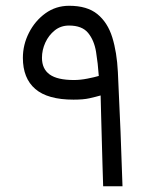

<svg xmlns="http://www.w3.org/2000/svg" viewBox="-20 -648 541 668"><path d="M59.6 -446.8Q59.6 -492.2 80.6 -533.7Q101.6 -575.2 137.9 -601.6Q174.3 -627.9 220.7 -627.9Q283.2 -627.9 318.8 -598.9Q354.5 -569.8 370.6 -518.1Q386.7 -466.3 390.1 -397.5Q395.5 -286.6 399.4 -189.2Q403.3 -91.8 406.2 0H338.9Q337.9 -28.8 336.7 -71.5Q335.4 -114.3 334.2 -160.9Q333 -207.5 331.8 -248.8Q330.6 -290 330.1 -315.9Q313 -311 291.7 -306.2Q270.5 -301.3 235.8 -301.3Q146 -301.3 102.8 -338.4Q59.6 -375.5 59.6 -446.8ZM220.2 -559.1Q191.4 -559.1 170.4 -542.2Q149.4 -525.4 137.7 -499.8Q126 -474.1 126 -446.8Q126 -408.2 152.8 -388.9Q179.7 -369.6 237.3 -369.6Q259.3 -369.6 284.2 -374.5Q309.1 -379.4 323.7 -383.8Q320.8 -427.2 314.2 -467.5Q307.6 -507.8 286.6 -533.4Q265.6 -559.1 220.2 -559.1Z"/></svg>

Font: Vazir Light FD
Style: Light-FD
Weight: 300
Designer: Saber Rastikerdar
Foundry: Saber Rastikerdar
Version: Version 30.1.0